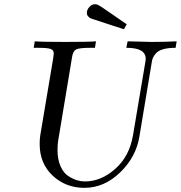

<svg xmlns="http://www.w3.org/2000/svg" viewBox="-20 -882 870 924"><path d="M142.1 -651.9Q143.1 -656.7 145 -668Q147 -679.2 147 -683.1Q183.1 -680.2 293.9 -680.2Q406.7 -680.2 441.9 -683.1L437 -651.9H415Q358.9 -651.9 345 -643.3Q331.1 -634.8 327.1 -608.9L259.8 -204.1Q256.8 -186 256.8 -160.2Q256.8 -114.3 271.5 -81.5Q286.1 -48.8 309.1 -34.4Q332 -20 351.1 -14.4Q370.1 -8.8 389.2 -8.8Q466.3 -8.8 534.7 -69.3Q603 -129.9 620.1 -231L678.2 -576.2Q681.2 -592.3 681.2 -599.1Q681.2 -652.3 587.9 -651.9L594.2 -683.1Q684.1 -680.2 710.9 -680.2Q772.9 -680.2 830.1 -683.1L825.2 -651.9Q789.1 -651.9 765.1 -645Q741.2 -638.2 730.2 -625Q719.2 -611.8 715.6 -603Q711.9 -594.2 710 -580.1L650.9 -225.1Q634.8 -126 557.9 -52Q481 22 386.2 22Q296.4 22 233.6 -36.6Q170.9 -95.2 170.9 -189Q170.9 -212.9 173.8 -231L235.8 -600.1L238.8 -624Q238.8 -640.1 224.9 -646Q210.9 -651.9 163.1 -651.9ZM397.9 -819.8Q397.9 -835 409.9 -848.4Q421.9 -861.8 438 -861.8Q446.8 -861.8 459 -854.5Q471.2 -847.2 522 -812Q562 -784.2 589.8 -765.1L576.2 -741.2Q570.3 -743.2 560.1 -746.6Q549.8 -750 515.4 -761Q481 -772 433.1 -788.1Q420.9 -792 416 -793.9Q411.1 -795.9 404.5 -803Q397.9 -810.1 397.9 -819.8Z"/></svg>

Font: CMU Serif Extra
Style: RomanSlanted
Weight: 500
Italic angle: -9.46001°
Version: Version 0.7.0